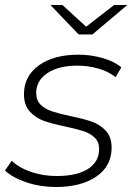

<svg xmlns="http://www.w3.org/2000/svg" viewBox="-27 -745 530 769"><path d="M-7 -62 20 -101Q49 -73 97.5 -56.5Q146 -40 200 -40Q281 -40 325.5 -68.5Q370 -97 370 -148Q370 -177 352 -194Q334 -211 308 -219.5Q282 -228 236 -238Q182 -249 148.5 -261Q115 -273 92 -298.5Q69 -324 69 -368Q69 -440 128.5 -483Q188 -526 287 -526Q337 -526 384 -512.5Q431 -499 459 -475L436 -436Q407 -459 366.5 -470.5Q326 -482 283 -482Q207 -482 162.5 -452Q118 -422 118 -373Q118 -343 136 -325.5Q154 -308 181.5 -299Q209 -290 255 -280Q309 -269 341.5 -257.5Q374 -246 397 -221Q420 -196 420 -153Q420 -80 359 -38Q298 4 196 4Q135 4 79.5 -14.5Q24 -33 -7 -62ZM483 -725 343 -607H288L175 -725H223L318 -638L430 -725Z"/></svg>

Font: Idrija
Style: Italic
Weight: 300
Italic angle: -11.3°
Designer: Julieta Ulanovsky
Foundry: Julieta Ulanovsky
Version: Version 7.200